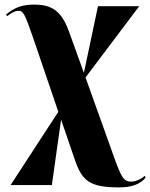

<svg xmlns="http://www.w3.org/2000/svg" viewBox="-20 -563 652 833"><path d="M496 250C546 250 589 238 612 207L607 200C598 211 569 225 551 225C516 225 507 209 471 108L351 -227L584 -536H405L344 -247L280 -424C247 -517 204 -543 128 -543C77 -543 44 -531 6 -500L11 -493C28 -505 42 -516 61 -516C81 -516 88 -502 123 -401L233 -78L26 240H205L245 -44L305 131C336 220 367 250 496 250Z"/></svg>

Font: Noto Serif Display ExtraCondensed Black
Style: Regular
Weight: 900
Width: 2
Designer: Monotype Design Team
Foundry: Monotype Imaging Inc.
Version: Version 2.009